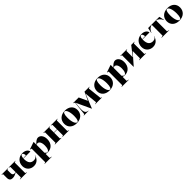

<svg xmlns="http://www.w3.org/2000/svg" viewBox="825 -3124 5924 5924"><g transform="rotate(-45 3787.5 -161.5)"><path d="M307 0H617V-5L562 -25V-483L617 -503V-508H317V-503L372 -483V-258C357 -254 341 -249 320 -249C274 -249 241 -276 241 -337V-483L291 -503V-508H5V-503L55 -483V-321C55 -225 103 -186 183 -186C253 -186 319 -219 372 -248V-25L307 -5Z M910 15C1070 15 1139 -104 1167 -201L1161 -203C1142 -149 1113 -112 1030 -112C912 -112 840 -184 840 -359C840 -367 840 -375 841 -382H1145C1137 -456 1064 -523 930 -523C781 -523 650 -416 650 -241C650 -86 760 15 910 15ZM841 -391C846 -470 871 -511 902 -511C936 -511 961 -461 966 -399Z M1180 200H1500V195L1425 175V3C1450 9 1478 15 1514 15C1665 15 1785 -92 1785 -284C1785 -446 1696 -523 1614 -523C1538 -523 1475 -457 1425 -400V-523H1424L1180 -439V-434L1235 -417V175L1180 195ZM1425 -48V-388C1435 -397 1453 -409 1478 -409C1532 -409 1593 -354 1593 -198C1593 -54 1546 4 1505 4C1474 4 1448 -19 1425 -48Z M1828 0H2123V-5L2073 -25V-275H2208V-25L2158 -5V0H2453V-5L2398 -25V-483L2453 -503V-508H2158V-503L2208 -483V-286H2073V-483L2123 -503V-508H1828V-503L1883 -483V-25L1828 -5Z M2779 15C2967 15 3081 -101 3081 -261C3081 -424 2962 -523 2791 -523C2600 -523 2486 -407 2486 -247C2486 -84 2605 15 2779 15ZM2690 -304C2690 -462 2724 -511 2763 -511C2819 -511 2877 -400 2877 -204C2877 -46 2843 3 2808 3C2748 3 2690 -109 2690 -304Z M3420 25H3423L3610 -438H3611L3653 -25L3588 -5V0H3888V-5L3843 -25L3794 -483L3849 -503V-508H3631L3506 -234H3505L3378 -508H3133V-503L3184 -475L3135 -25L3091 -5V0H3307V-5L3287 -9C3193 -28 3152 -74 3182 -349L3194 -460H3195Z M4206 15C4394 15 4508 -101 4508 -261C4508 -424 4389 -523 4218 -523C4027 -523 3913 -407 3913 -247C3913 -84 4032 15 4206 15ZM4117 -304C4117 -462 4151 -511 4190 -511C4246 -511 4304 -400 4304 -204C4304 -46 4270 3 4235 3C4175 3 4117 -109 4117 -304Z M4541 200H4861V195L4786 175V3C4811 9 4839 15 4875 15C5026 15 5146 -92 5146 -284C5146 -446 5057 -523 4975 -523C4899 -523 4836 -457 4786 -400V-523H4785L4541 -439V-434L4596 -417V175L4541 195ZM4786 -48V-388C4796 -397 4814 -409 4839 -409C4893 -409 4954 -354 4954 -198C4954 -54 4907 4 4866 4C4835 4 4809 -19 4786 -48Z M5244 25H5247L5569 -344V-25L5509 -5V0H5814V-5L5759 -25V-483L5814 -503V-508H5670L5434 -206V-483L5489 -503V-508H5189V-503L5244 -483Z M6107 15C6267 15 6336 -104 6364 -201L6358 -203C6339 -149 6310 -112 6227 -112C6109 -112 6037 -184 6037 -359C6037 -367 6037 -375 6038 -382H6342C6334 -456 6261 -523 6127 -523C5978 -523 5847 -416 5847 -241C5847 -86 5957 15 6107 15ZM6038 -391C6043 -470 6068 -511 6099 -511C6133 -511 6158 -461 6163 -399Z M6482 0H6822V-5L6747 -25V-498C6815 -492 6888 -430 6930 -330H6935L6897 -508H6407L6369 -330H6374C6416 -430 6485 -492 6557 -498V-25L6482 -5Z M7253 15C7441 15 7555 -101 7555 -261C7555 -424 7436 -523 7265 -523C7074 -523 6960 -407 6960 -247C6960 -84 7079 15 7253 15ZM7164 -304C7164 -462 7198 -511 7237 -511C7293 -511 7351 -400 7351 -204C7351 -46 7317 3 7282 3C7222 3 7164 -109 7164 -304Z"/></g></svg>

Font: Nyght Serif Dark
Style: Regular
Weight: 800
Designer: Maksym Kobuzan
Version: Version 0.410;Glyphs 3.1.2 (3151)